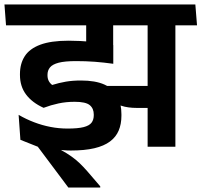

<svg xmlns="http://www.w3.org/2000/svg" viewBox="-40 -658 904 861"><path d="M746.5 -577H622V0H746.5ZM584 -544.5H843.5L836 -638H576.5ZM793 -544.5 786 -638H-20L-13 -544.5ZM346.5 -572.5V-403.5L467.5 -376V-572.5ZM643.5 -272.5H418.5L449.5 -212.5Q475 -193.5 504 -183.8Q533 -174 574.5 -174H643.5ZM409.5 183V177.5L351.5 110Q333.5 89.5 316.8 73.5Q300 57.5 280.2 43.5Q260.5 29.5 235 15.5V-9.5L51.5 -31L129.5 0L266.5 183ZM43.5 -143 51.5 -31 149.5 -3Q178 5 211.2 11Q244.5 17 277 17Q339.5 17 383 6.8Q426.5 -3.5 453.2 -23.5Q480 -43.5 492.2 -72.5Q504.5 -101.5 504.5 -139V-146Q504.5 -193 486.5 -226.8Q468.5 -260.5 428.2 -278.8Q388 -297 322.5 -297Q286 -297 255.2 -291.8Q224.5 -286.5 194 -277Q183.5 -285 178.2 -295.8Q173 -306.5 173 -319.5V-323Q173 -342 184.2 -355.8Q195.5 -369.5 223.2 -376.8Q251 -384 301 -384Q345 -384 385 -381Q425 -378 468 -372V-456Q415.5 -465 367.8 -470.2Q320 -475.5 268 -475.5Q188.5 -475.5 140.5 -457.5Q92.5 -439.5 71 -406Q49.5 -372.5 49.5 -326V-322Q49.5 -270.5 77 -234Q104.5 -197.5 155.5 -174.5Q188.5 -187 222.5 -194.2Q256.5 -201.5 295 -201.5Q344.5 -201.5 362.5 -186.5Q380.5 -171.5 380.5 -144.5V-141.5Q380.5 -121 370.5 -107.8Q360.5 -94.5 335 -88Q309.5 -81.5 263 -81.5Q224 -81.5 186.5 -88.8Q149 -96 113 -109.8Q77 -123.5 43.5 -143Z"/></svg>

Font: Anek Devanagari Medium SemiBold
Style: Regular
Weight: 600
Version: Version 1.003